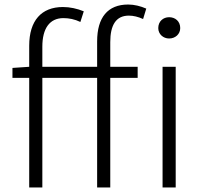

<svg xmlns="http://www.w3.org/2000/svg" viewBox="-20 -828 895 848"><path d="M409 -533H167V-622C167 -702 199 -748 260 -748C285 -748 310 -743 335 -731L350 -778C321 -790 289 -797 258 -797C163 -797 109 -737 109 -626V-533L35 -528V-484H109V0H167V-484H409V0H467V-484H588V-533H467V-642C467 -717 492 -759 549 -759C569 -759 590 -754 612 -744L626 -790C601 -801 573 -808 546 -808C456 -808 409 -751 409 -645ZM698 0H756V-533H698ZM727 -752C701 -752 679 -734 679 -704C679 -677 701 -658 727 -658C754 -658 776 -677 776 -704C776 -734 754 -752 727 -752Z"/></svg>

Font: Noto Sans T Chinese Light
Style: Regular
Weight: 300
Designer: Ryoko NISHIZUKA (kana & ideographs); Paul D. Hunt (Latin, Greek & Cyrillic); Wenlong ZHANG (bopomofo); Sandoll Communica
Foundry: Adobe Systems Incorporated
Version: Version 1.000;PS 1;hotconv 1.0.78;makeotf.lib2.5.61930